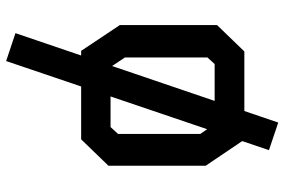

<svg xmlns="http://www.w3.org/2000/svg" viewBox="-174 -660 947 640"><g transform="rotate(-90 300.0 -340.5)"><path d="M155 -544H450L536 -415V-91L448 0H154L67 -129V-453ZM173 -147 206 -99H406L428 -123V-398L396 -446H196L173 -421ZM416 -794 509 -763 211 113 119 82Z"/></g></svg>

Font: Kode Mono SemiBold
Style: Regular
Weight: 600
Monospace: yes
Designer: Isa Ozler
Foundry: Kadena LLC
Version: Version 1.206;gftools[0.9.28]